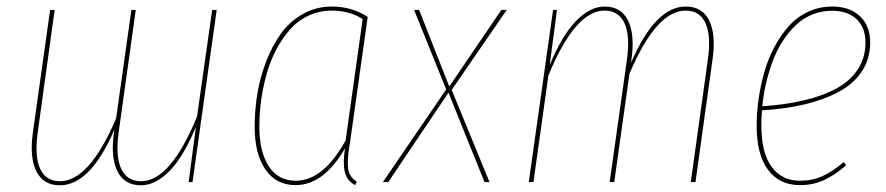

<svg xmlns="http://www.w3.org/2000/svg" viewBox="-20 -548 2667 578"><path d="M618.7 -518.1H632.3L559.6 0H547.9L569.8 -166Q532.7 -76.7 490.5 -33.4Q448.2 9.8 404.3 9.8Q354.5 9.8 333.5 -32.5Q312.5 -74.7 323.2 -149.9L324.7 -158.7Q252.4 9.8 160.2 9.8Q110.4 9.8 89.4 -32.5Q68.4 -74.7 79.1 -149.9L130.9 -518.1H144.5L93.8 -150.9Q83.5 -78.6 100.6 -40.5Q117.7 -2.4 160.6 -2.4Q249 -2.4 329.6 -191.9L375.5 -518.1H388.7L337.4 -150.9Q327.1 -79.1 344.5 -40.8Q361.8 -2.4 404.8 -2.4Q493.2 -2.4 573.2 -197.3Z M979.5 -528.3Q1039.1 -528.3 1086.9 -497.1L1033.2 -115.7Q1024.4 -66.9 1028.1 -40.5Q1031.7 -14.2 1054.2 -1.5L1049.3 9.3Q1023.9 -3.9 1017.8 -31.2Q1011.7 -58.6 1018.6 -101.6Q954.6 9.3 869.6 9.3Q811 9.3 778.8 -38.1Q746.6 -85.4 746.6 -166.5Q746.6 -215.8 754.6 -265.1Q762.7 -314.5 781 -362.3Q799.3 -410.2 825.7 -446.8Q852.1 -483.4 891.8 -505.9Q931.6 -528.3 979.5 -528.3ZM979 -516.1Q941.4 -516.1 908.9 -501Q876.5 -485.8 853 -459.2Q829.6 -432.6 811.5 -398.4Q793.5 -364.3 782.5 -324.7Q771.5 -285.2 766.1 -245.6Q760.7 -206.1 760.7 -167Q760.7 -91.3 789.1 -47.6Q817.4 -3.9 870.1 -3.9Q953.6 -3.9 1020.5 -125.5L1071.8 -490.7Q1031.7 -516.1 979 -516.1Z M1505.4 -518.1 1339.8 -277.3 1453.6 0H1438.5L1330.1 -269L1148.9 0H1132.8L1323.2 -278.8L1226.6 -518.1H1241.7L1332.5 -287.6L1489.3 -518.1Z M2044.4 -528.3Q2094.2 -528.3 2115 -486.1Q2135.7 -443.8 2125 -368.7L2073.7 0H2059.6L2110.8 -367.7Q2121.1 -439.9 2104 -478Q2086.9 -516.1 2043.9 -516.1Q1955.6 -516.1 1875 -326.2L1829.1 0H1815.4L1867.2 -367.7Q1877.4 -439.5 1860.1 -477.8Q1842.8 -516.1 1799.8 -516.1Q1711.4 -516.1 1630.9 -320.8L1585.9 0H1571.8L1645 -518.1H1656.7L1634.8 -352.1Q1671.9 -441.4 1714.1 -484.9Q1756.3 -528.3 1800.3 -528.3Q1850.1 -528.3 1870.8 -486.1Q1891.6 -443.8 1880.9 -368.7L1879.9 -359.4Q1952.6 -528.3 2044.4 -528.3Z M2599.6 -419.9Q2599.6 -371.6 2575.2 -334Q2550.8 -296.4 2506.1 -272.2Q2461.4 -248 2403.6 -234.1Q2345.7 -220.2 2273.9 -215.8Q2272 -194.8 2272 -169.9Q2272 -88.4 2302.7 -46.1Q2333.5 -3.9 2388.2 -3.9Q2425.3 -3.9 2455.6 -17.6Q2485.8 -31.2 2520 -60.1L2527.3 -50.3Q2491.2 -19.5 2459 -5.1Q2426.8 9.3 2388.2 9.3Q2326.2 9.3 2292 -36.9Q2257.8 -83 2257.8 -169.4Q2257.8 -209 2263.7 -249.8Q2269.5 -290.5 2281 -331.1Q2292.5 -371.6 2311.5 -407Q2330.6 -442.4 2355 -469.7Q2379.4 -497.1 2413.1 -512.7Q2446.8 -528.3 2485.8 -528.3Q2538.1 -528.3 2568.8 -499.3Q2599.6 -470.2 2599.6 -419.9ZM2484.9 -515.6Q2452.6 -515.6 2424.3 -503.9Q2396 -492.2 2374.5 -471.2Q2353 -450.2 2335.4 -422.9Q2317.9 -395.5 2305.9 -363Q2293.9 -330.6 2286.1 -296.9Q2278.3 -263.2 2274.9 -228Q2345.2 -232.9 2401.1 -246.1Q2457 -259.3 2498.8 -282.2Q2540.5 -305.2 2563 -340.1Q2585.4 -375 2585.4 -419.9Q2585.4 -464.8 2558.8 -490.2Q2532.2 -515.6 2484.9 -515.6Z"/></svg>

Font: Fira Sans Compressed Hair
Style: Italic
Weight: 100
Width: 3
Italic angle: -8°
Designer: Carrois Corporate & Edenspiekermann AG
Foundry: Carrois Corporate GbR & Edenspiekermann AG
Version: Version 4.203;PS 004.203;hotconv 1.0.88;makeotf.lib2.5.64775